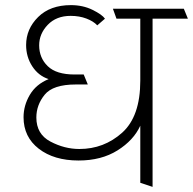

<svg xmlns="http://www.w3.org/2000/svg" viewBox="-20 -714 754 750"><path d="M528 0V-223Q502 -166 439 -126.5Q376 -87 287 -87Q191 -87 131.5 -133Q72 -179 72 -256Q72 -302 96.5 -343.5Q121 -385 170 -405Q130 -418 106 -455Q82 -492 82 -538Q82 -601 129 -647.5Q176 -694 257 -694Q304 -694 341.5 -675.5Q379 -657 390 -641L360 -615Q345 -631 317.5 -641.5Q290 -652 256 -652Q200 -652 166.5 -617Q133 -582 133 -537Q133 -488 166.5 -455.5Q200 -423 271 -423H307L323 -384H276Q187 -384 154.5 -344Q122 -304 122 -255Q122 -190 177 -161Q232 -132 290 -132Q386 -132 457 -195.5Q528 -259 528 -399V-641H435L421 -680H698L714 -641H576V16Z"/></svg>

Font: Palanquin Thin
Style: Regular
Weight: 250
Designer: Pria Ravichandran
Version: Version 1.001